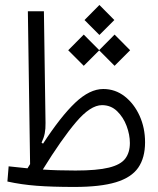

<svg xmlns="http://www.w3.org/2000/svg" viewBox="-20 -738 626 760"><path d="M274.4 2Q185.5 2 125 -2.7Q64.5 -7.3 9.3 -19.5L14.2 -79.6Q32.7 -77.6 51.3 -75.7Q69.8 -73.2 88.9 -71.8Q94.2 -80.1 99.1 -88.4L90.3 -693.4H153.8L160.2 -251Q160.6 -228.5 157.2 -210.7Q153.8 -192.9 144.5 -173.3L150.4 -169.4Q220.7 -277.3 277.8 -331.5Q335 -385.7 388.7 -385.7Q436 -385.7 473.4 -356.7Q510.7 -327.6 532.5 -279.8Q554.2 -231.9 554.2 -174.8Q554.2 -113.3 527.1 -74.2Q500 -35.2 438.7 -16.6Q377.4 2 274.4 2ZM149.4 -66.9Q177.7 -64.9 209.7 -64Q241.7 -63 278.8 -63Q364.3 -63 410.9 -74.5Q457.5 -85.9 475.8 -110.1Q494.1 -134.3 494.1 -171.9Q494.1 -204.6 481.2 -239.3Q468.3 -273.9 443.6 -297.9Q418.9 -321.8 383.8 -321.8Q337.9 -321.8 280.8 -254.4Q223.6 -187 149.4 -66.9ZM433.6 -477.5 372.6 -538.6 311.5 -477.5 250 -539.1 311.5 -601.1 372.6 -539.6 433.6 -601.1 495.1 -539.1ZM373.5 -599.6 314.5 -658.7 373.5 -718.3 432.6 -658.7Z"/></svg>

Font: CaskaydiaCove NFP Light
Style: Regular
Weight: 300
Designer: Aaron Bell
Foundry: Saja Typeworks
Version: Version 2111.001; VTT 6.35;Nerd Fonts 3.1.1